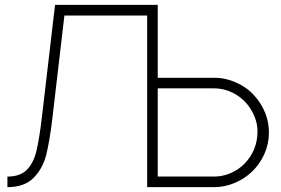

<svg xmlns="http://www.w3.org/2000/svg" viewBox="-20 -770 1158 790"><path d="M1086.5 -225Q1086.5 -178.5 1067.8 -136.2Q1049 -94 1015.5 -62.5Q985.5 -34 944.8 -17Q904 0 861.5 0H585.5V-706H245L195 -279Q189.5 -233 183.2 -196.5Q177 -160 170 -132Q155.5 -76 118.5 -38.5Q81 0 10.5 0V-43.5Q62.5 -43.5 90 -71Q117.5 -98.5 129.5 -147.5Q141.5 -196.5 152 -284.5L206.5 -750H629V-450H861.5Q908.5 -450 952 -430Q997 -410.5 1027 -376Q1055.5 -344.5 1071 -305.8Q1086.5 -267 1086.5 -225ZM1039.5 -229Q1039.5 -259.5 1028 -288.5Q1016.5 -317.5 997 -341.5Q971.5 -372 936 -389.2Q900.5 -406.5 861.5 -406.5H629V-43.5H861.5Q895 -43.5 927.8 -57.2Q960.5 -71 984.5 -95Q1011.5 -122 1025.5 -156Q1039.5 -190 1039.5 -229Z"/></svg>

Font: Russisch Sans ExtraLight
Style: Regular
Weight: 200
Width: 4
Designer: Michael Sharanda (font) & Cristiano Sobral (main changes)
Foundry: Michael Sharanda
Version: Version 2.00;September 8, 2020;FontCreator 13.0.0.2681 64-bi